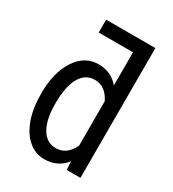

<svg xmlns="http://www.w3.org/2000/svg" viewBox="-184 -850 864 961"><g transform="rotate(30 248.0 -370.0)"><path d="M46.4 -268.6C46.4 -210.9 53.9 -161.5 68.8 -120.4C83.8 -79.2 104.7 -47.2 131.6 -24.4C158.4 -1.6 188.8 9.8 222.7 9.8C274.4 9.8 315.3 -9.6 345.2 -48.3L348.6 0H427.7V-750H143.1V-675.8H341.3V-484.4C311.4 -520.2 272 -538.1 223.1 -538.1C170.4 -538.1 127.8 -513.3 95.2 -463.9C62.7 -414.4 46.4 -349.3 46.4 -268.6ZM132.8 -258.3C132.8 -325.7 142.7 -376.4 162.6 -410.4C182.5 -444.4 210.1 -461.4 245.6 -461.4C287.3 -461.4 319.2 -438.5 341.3 -392.6V-136.7C319.8 -90.2 287.8 -66.9 245.1 -66.9C210 -66.9 182.5 -83.7 162.6 -117.2C142.7 -150.7 132.8 -197.8 132.8 -258.3Z"/></g></svg>

Font: Roboto Condensed
Style: Regular
Weight: 400
Designer: Google
Version: Version 2.134; 2016